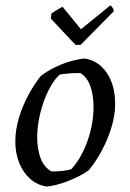

<svg xmlns="http://www.w3.org/2000/svg" viewBox="-20 -676 476 702"><path d="M151 6Q117 1 91.5 -21Q66 -43 51 -78.5Q36 -114 36 -159Q36 -201 49 -244.5Q62 -288 83.5 -328Q105 -368 129 -398Q151 -415 177 -428Q203 -441 231.5 -450Q260 -459 288 -462Q338 -456 369.5 -411Q401 -366 401 -295Q401 -255 387.5 -210.5Q374 -166 352 -125Q330 -84 305 -54Q284 -39 258 -26.5Q232 -14 205 -5.5Q178 3 151 6ZM169 -49Q188 -49 207 -51Q226 -53 240 -57Q259 -77 274 -103.5Q289 -130 300 -161Q311 -192 316.5 -223.5Q322 -255 322 -283Q322 -328 310.5 -360.5Q299 -393 274 -409Q252 -409 232 -407.5Q212 -406 198 -403Q178 -384 163 -356.5Q148 -329 137.5 -297.5Q127 -266 121.5 -234.5Q116 -203 116 -174Q116 -131 128.5 -97.5Q141 -64 169 -49ZM256 -512 166 -608 168 -627Q182 -636 192 -642Q202 -648 209 -651L276 -569L383 -656Q386 -656 391.5 -648Q397 -640 396 -635L275 -512Z"/></svg>

Font: Labrada
Style: Italic
Weight: 400
Italic angle: -7°
Designer: Mercedes Jáuregui
Foundry: Omnibus-Type Team
Version: Version 1.000